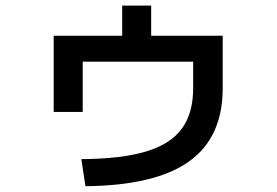

<svg xmlns="http://www.w3.org/2000/svg" viewBox="-20 -638 978 679"><path d="M663.1 -326.2V-419.9H272.5V-242.2H169.9V-511.7H412.1V-618.2H514.6V-511.7H767.6V-326.2Q767.6 -151.9 648.4 -66.9Q529.3 18.1 282.2 20.5L267.6 -75.2Q410.2 -76.2 496.6 -102.3Q583 -128.4 623 -182.9Q663.1 -237.3 663.1 -326.2Z"/></svg>

Font: Pretendard SemiBold
Style: Regular
Weight: 600
Designer: Base glyphs from Inter by Rasmus Andersson; Hangeul glyphs from Noto Sans CJK(Source Han Sans) by Jang Soo-young and Kan
Foundry: Kil Hyung-jin
Version: Version 1.309